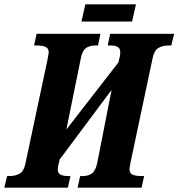

<svg xmlns="http://www.w3.org/2000/svg" viewBox="-40 -871 828 891"><path d="M-7 -54H3Q32 -54 51.5 -65.5Q71 -77 78 -112L180 -592Q182 -606 184 -614.5Q186 -623 186 -628Q186 -647 171.5 -653.5Q157 -660 128 -660H118L130 -714H426L415 -660H404Q376 -660 359 -648Q342 -636 335 -600L268 -270L510 -582L512 -593Q518 -611 518 -628Q518 -647 506 -653.5Q494 -660 470 -660H460L471 -714H768L755 -660H745Q714 -660 694.5 -648Q675 -636 668 -600L566 -118Q561 -93 561 -86Q561 -67 575.5 -60.5Q590 -54 618 -54H629L617 0H320L332 -54H343Q370 -54 386.5 -66Q403 -78 411 -114L478 -454L237 -131L235 -122Q228 -98 228 -86Q228 -67 241 -60.5Q254 -54 277 -54H287L275 0H-20ZM356 -851H591L573 -771H338Z"/></svg>

Font: Noto Serif CondExtraBold
Style: Italic
Weight: 800
Width: 3
Italic angle: -12°
Designer: Monotype Design Team
Foundry: Monotype Imaging Inc.
Version: Version 1.001